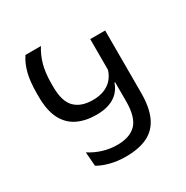

<svg xmlns="http://www.w3.org/2000/svg" viewBox="-148 -746 844 873"><g transform="rotate(-30 274.0 -309.5)"><path d="M102.1 -624.3Q80.6 -592.5 70 -550.4Q59.4 -508.4 59.4 -447.5V-429.3Q59.4 -357.6 82.2 -312.9Q105.1 -268.3 147.3 -247.5Q189.5 -226.8 247.2 -226.8Q287.4 -226.8 316.2 -237.6Q345.1 -248.4 363.1 -267.7Q381.2 -287.1 389.4 -312.7H397.3L395.2 -385.8Q384 -341 350.9 -317.1Q317.7 -293.2 265.6 -293.2Q204.6 -293.2 171.8 -326.1Q139.1 -359 139.1 -436V-452Q139.1 -508.9 150.5 -549.9Q161.9 -591 183.5 -624.3ZM393.2 -212.6Q393.2 -130.5 360.1 -95.7Q327 -61 260.5 -61Q222.1 -61 186.3 -71.9Q150.5 -82.7 118.3 -103.4L124 -29.8Q151.8 -13.8 188.8 -4.5Q225.8 4.7 267.6 4.7Q336.8 4.7 382 -17.6Q427.2 -39.9 449.4 -87.8Q471.5 -135.7 471.5 -212.4V-539.4H393.2Z"/></g></svg>

Font: Anek Devanagari Medium
Style: Regular
Weight: 500
Designer: Kailash Malviya (Devanagari) & Yesha Goshar (Latin)
Foundry: Ek Type
Version: Version 1.003